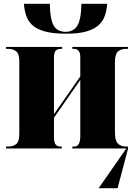

<svg xmlns="http://www.w3.org/2000/svg" viewBox="-20 -784 720 1014"><path d="M329 -606Q258 -606 215 -618.5Q172 -631 149.5 -652.5Q127 -674 118 -702.5Q109 -731 106 -764H243Q245 -678 264.5 -647Q284 -616 327 -616Q367 -616 387.5 -647Q408 -678 410 -764H546Q544 -732 534.5 -703Q525 -674 502.5 -652.5Q480 -631 438.5 -618.5Q397 -606 329 -606ZM12 0V-10H23Q49 -10 65.5 -23Q82 -36 82 -78V-458Q82 -500 65.5 -513Q49 -526 23 -526H12V-536H308V-526H301Q284 -526 274.5 -516.5Q265 -507 265 -480V-181L404 -380V-482Q404 -526 371 -526H362V-536H656V-526H646Q619 -526 603 -512Q587 -498 587 -456V-84Q587 -41 603 -25.5Q619 -10 646 -10H656V0V2L601 210H501L647 0H362V-10H372Q404 -10 404 -65V-362L265 -162V-60Q265 -32 273.5 -21Q282 -10 299 -10H306V0Z"/></svg>

Font: Noto Serif Display SemiCondensed Black
Style: Regular
Weight: 900
Width: 4
Designer: Monotype Design Team
Foundry: Monotype Imaging Inc.
Version: Version 2.009